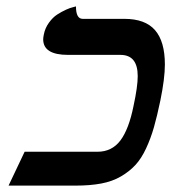

<svg xmlns="http://www.w3.org/2000/svg" viewBox="-20 -581 536 601"><path d="M397.9 -249Q411.1 -310.1 411.1 -342.8Q411.1 -409.2 356.9 -409.2H192.9Q115.2 -409.2 115.2 -458Q115.2 -463.4 117.2 -473.1Q121.1 -493.2 133.1 -509.8Q145 -526.4 158.9 -535.4Q172.9 -544.4 186.3 -550.5Q199.7 -556.6 209 -558.6L217.8 -561Q217.8 -522 238.8 -522H369.1Q434.6 -522 465.3 -486.6Q496.1 -451.2 496.1 -378.9Q496.1 -335.4 481.9 -266.1Q471.7 -217.3 461.9 -182.9Q452.1 -148.4 437.3 -116.5Q422.4 -84.5 403.8 -64.5Q385.3 -44.4 358.6 -28.8Q332 -13.2 297.1 -6.6Q262.2 0 216.8 0H6.8L57.1 -106H285.2Q330.1 -106 356.7 -141.1Q383.3 -176.3 397.9 -249Z"/></svg>

Font: Linux Libertine G
Style: Bold Italic
Weight: 700
Italic angle: -11.5°
Designer: Philipp H. Poll
Foundry: Philipp H. Poll
Version: Version 4.1.0